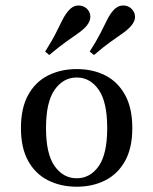

<svg xmlns="http://www.w3.org/2000/svg" viewBox="-20 -685 571 716"><path d="M266.1 11.3Q206.5 11.3 159.3 -12.5Q112.1 -36.3 85.1 -84.7Q58.1 -133.1 58.1 -207.3Q58.1 -282.3 85.1 -331Q112.1 -379.8 159.3 -403.6Q206.5 -427.4 266.1 -427.4Q326.6 -427.4 373 -403.6Q419.4 -379.8 446.4 -331Q473.4 -282.3 473.4 -207.3Q473.4 -133.1 446.4 -84.7Q419.4 -36.3 372.6 -12.5Q325.8 11.3 266.1 11.3ZM266.1 -20.2Q316.1 -20.2 348 -65.3Q379.8 -110.5 379.8 -207.3Q379.8 -304.8 348 -350.4Q316.1 -396 266.1 -396Q216.1 -396 183.9 -350.4Q151.6 -304.8 151.6 -207.3Q151.6 -110.5 183.9 -65.3Q216.1 -20.2 266.1 -20.2ZM330.6 -479.8 314.5 -492.7Q340.3 -533.1 354.8 -561.7Q369.4 -590.3 379.4 -610.9Q389.5 -631.5 402.4 -646Q417.7 -663.7 436.7 -664.5Q455.6 -665.3 468.5 -654Q482.3 -641.9 483.5 -624.2Q484.7 -606.5 468.5 -587.9Q456.5 -574.2 437.5 -560.9Q418.5 -547.6 392.3 -529Q366.1 -510.5 330.6 -479.8ZM163.7 -479.8 148.4 -492.7Q174.2 -533.1 188.3 -561.7Q202.4 -590.3 212.9 -610.9Q223.4 -631.5 236.3 -646Q251.6 -663.7 270.2 -664.5Q288.7 -665.3 302.4 -654Q316.1 -641.9 316.9 -624.2Q317.7 -606.5 302.4 -587.9Q290.3 -574.2 271.4 -560.9Q252.4 -547.6 226.2 -529Q200 -510.5 163.7 -479.8Z"/></svg>

Font: Playfair 12pt Medium
Style: Regular
Weight: 500
Designer: Claus Eggers Sørensen
Foundry: Claus Eggers Sørensen
Version: Version 2.000;gftools[0.9.28]